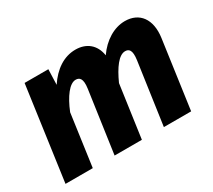

<svg xmlns="http://www.w3.org/2000/svg" viewBox="-109 -746 1048 945"><g transform="rotate(-30 415.5 -274.0)"><path d="M677 -548C615 -548 554 -510 512 -449C502 -513 458 -548 396 -548C330 -548 273 -509 230 -444L233 -531H98L24 0H179L220 -294C250 -368 288 -419 323 -419C344 -419 361 -407 353 -351L303 0H458L500 -298C532 -369 568 -419 604 -419C625 -419 641 -407 633 -351L583 0H738L792 -386C806 -487 759 -548 677 -548Z"/></g></svg>

Font: Fira Sans
Style: Bold Italic
Weight: 700
Italic angle: -8°
Designer: bBox Type GmbH & Carrois Corporate GbR & Edenspiekermann AG
Foundry: bBox Type GmbH & Carrois Corporate GbR & Edenspiekermann AG
Version: Version 4.301;PS 004.301;hotconv 1.0.88;makeotf.lib2.5.64775